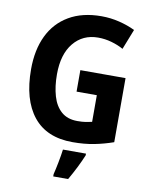

<svg xmlns="http://www.w3.org/2000/svg" viewBox="-100 -798 865 1092"><g transform="rotate(10 332.5 -251.5)"><path d="M331 -401H592V-31Q538 -12 482 -1Q426 10 358 10Q208 10 131 -86Q54 -182 54 -358Q54 -470 93.5 -552Q133 -634 210 -679Q287 -724 397 -724Q450 -724 500.5 -711.5Q551 -699 592 -679L546 -562Q516 -579 477.5 -590Q439 -601 399 -601Q311 -601 257.5 -536Q204 -471 204 -355Q204 -285 220 -230Q236 -175 271.5 -144Q307 -113 364 -113Q393 -113 411.5 -116Q430 -119 448 -123V-277H331ZM445 71Q431 105 411.5 144Q392 183 370 221H284V208Q291 180 299.5 136.5Q308 93 312 61H445Z"/></g></svg>

Font: Noto Sans Sinhala SemiCondensed
Style: Bold
Weight: 700
Width: 4
Designer: Jelle Bosma - Monotype Design Team
Foundry: Monotype Imaging Inc.
Version: Version 2.006; ttfautohint (v1.8.4.7-5d5b)